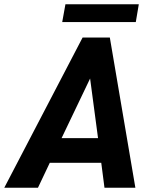

<svg xmlns="http://www.w3.org/2000/svg" viewBox="-49 -875 710 895"><path d="M423 -116H183L128 0H-29L336 -700H463L582 0H438ZM408 -231 371 -509 238 -231ZM256 -855H598L584 -772H241Z"/></svg>

Font: Sarabun
Style: Bold Italic
Weight: 700
Italic angle: -10°
Designer: Suppakit Chalermlarp | Katatrad Co.,Ltd.
Foundry: Cadson Demak Co.,Ltd.
Version: Version 1.000; ttfautohint (v1.6)